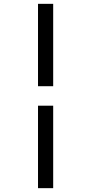

<svg xmlns="http://www.w3.org/2000/svg" viewBox="-20 -889 454 1000"><path d="M178 -869H257V-440H178ZM178 -338.5H257V91H178Z"/></svg>

Font: Merriweather 24pt Medium
Style: Italic
Weight: 500
Italic angle: -7.8°
Version: Version 2.101